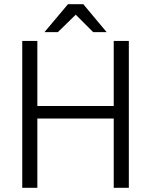

<svg xmlns="http://www.w3.org/2000/svg" viewBox="-20 -895 720 915"><path d="M594 -700V0H522V-330H158V0H86V-700H158V-390H522V-700ZM304 -875H377L488 -742H424L341 -825L256 -742H192Z"/></svg>

Font: Krub
Style: Regular
Weight: 400
Designer: Ekaluck Peanpanawate
Foundry: Cadson Demak Co.,Ltd.
Version: Version 1.000; ttfautohint (v1.6)